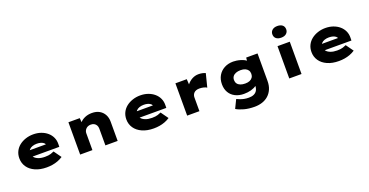

<svg xmlns="http://www.w3.org/2000/svg" viewBox="-36 -1795 5744 2988"><g transform="rotate(-20 2836.0 -300.5)"><path d="M444 10Q335 10 254.5 -26Q174 -62 131 -125Q88 -188 88 -268Q88 -331 113.5 -382.5Q139 -434 184.5 -470Q230 -506 290 -526Q350 -546 416 -546Q486 -546 544.5 -525.5Q603 -505 646.5 -468Q690 -431 713.5 -380Q737 -329 735 -268L734 -224H214L191 -332H573L554 -301V-319Q552 -340 534 -356Q516 -372 486.5 -381Q457 -390 420 -390Q380 -390 346.5 -378.5Q313 -367 293 -343.5Q273 -320 273 -284Q273 -248 296.5 -218.5Q320 -189 365.5 -171.5Q411 -154 474 -154Q535 -154 571 -166Q607 -178 625 -187L713 -64Q672 -37 628.5 -21Q585 -5 539.5 2.5Q494 10 444 10Z M998 0V-535H1186L1196 -398L1146 -384Q1158 -429 1190 -465.5Q1222 -502 1273.5 -524Q1325 -546 1389 -546Q1462 -546 1513 -516.5Q1564 -487 1591.5 -436Q1619 -385 1619 -320V0H1416V-278Q1416 -309 1403 -332.5Q1390 -356 1367 -369Q1344 -382 1312 -382Q1283 -382 1262.5 -372.5Q1242 -363 1228 -347.5Q1214 -332 1207.5 -314.5Q1201 -297 1201 -280V0H1100Q1052 0 1026.5 0Q1001 0 998 0Z M2216 10Q2107 10 2026.5 -26Q1946 -62 1903 -125Q1860 -188 1860 -268Q1860 -331 1885.5 -382.5Q1911 -434 1956.5 -470Q2002 -506 2062 -526Q2122 -546 2188 -546Q2258 -546 2316.5 -525.5Q2375 -505 2418.5 -468Q2462 -431 2485.5 -380Q2509 -329 2507 -268L2506 -224H1986L1963 -332H2345L2326 -301V-319Q2324 -340 2306 -356Q2288 -372 2258.5 -381Q2229 -390 2192 -390Q2152 -390 2118.5 -378.5Q2085 -367 2065 -343.5Q2045 -320 2045 -284Q2045 -248 2068.5 -218.5Q2092 -189 2137.5 -171.5Q2183 -154 2246 -154Q2307 -154 2343 -166Q2379 -178 2397 -187L2485 -64Q2444 -37 2400.5 -21Q2357 -5 2311.5 2.5Q2266 10 2216 10Z M2770 0V-535H2958L2970 -338L2910 -342Q2926 -399 2962 -445.5Q2998 -492 3048 -519Q3098 -546 3154 -546Q3186 -546 3216 -540Q3246 -534 3269 -523L3213 -302Q3196 -315 3161.5 -323.5Q3127 -332 3092 -332Q3061 -332 3038 -323.5Q3015 -315 3000.5 -299.5Q2986 -284 2979.5 -265.5Q2973 -247 2973 -226V0Z M3807 230Q3710 230 3633 209Q3556 188 3507 158L3575 18Q3598 28 3626.5 39.5Q3655 51 3690.5 58.5Q3726 66 3771 66Q3820 66 3855 49.5Q3890 33 3908 0Q3926 -33 3926 -84V-135L3971 -131Q3962 -98 3926.5 -71.5Q3891 -45 3837 -30Q3783 -15 3719 -15Q3638 -15 3575.5 -46.5Q3513 -78 3479 -136Q3445 -194 3445 -272Q3445 -354 3481 -415.5Q3517 -477 3581 -511.5Q3645 -546 3729 -546Q3754 -546 3785 -541.5Q3816 -537 3848 -527.5Q3880 -518 3907.5 -504Q3935 -490 3952.5 -470Q3970 -450 3972 -426L3931 -417L3942 -535H4130V-81Q4130 -3 4104.5 55.5Q4079 114 4035 153Q3991 192 3932.5 211Q3874 230 3807 230ZM3792 -160Q3836 -160 3866.5 -173Q3897 -186 3914 -211Q3931 -236 3931 -270Q3931 -305 3914.5 -329.5Q3898 -354 3867.5 -367.5Q3837 -381 3792 -381Q3746 -381 3712.5 -367.5Q3679 -354 3661.5 -329.5Q3644 -305 3644 -270Q3644 -236 3661.5 -211Q3679 -186 3712.5 -173Q3746 -160 3792 -160Z M4461 0V-535H4664V0ZM4563 -639Q4509 -639 4478.5 -664Q4448 -689 4448 -735Q4448 -777 4479 -804Q4510 -831 4563 -831Q4617 -831 4647.5 -806Q4678 -781 4678 -735Q4678 -693 4647.5 -666Q4617 -639 4563 -639Z M5282 10Q5173 10 5092.5 -26Q5012 -62 4969 -125Q4926 -188 4926 -268Q4926 -331 4951.5 -382.5Q4977 -434 5022.5 -470Q5068 -506 5128 -526Q5188 -546 5254 -546Q5324 -546 5382.5 -525.5Q5441 -505 5484.5 -468Q5528 -431 5551.5 -380Q5575 -329 5573 -268L5572 -224H5052L5029 -332H5411L5392 -301V-319Q5390 -340 5372 -356Q5354 -372 5324.5 -381Q5295 -390 5258 -390Q5218 -390 5184.5 -378.5Q5151 -367 5131 -343.5Q5111 -320 5111 -284Q5111 -248 5134.5 -218.5Q5158 -189 5203.5 -171.5Q5249 -154 5312 -154Q5373 -154 5409 -166Q5445 -178 5463 -187L5551 -64Q5510 -37 5466.5 -21Q5423 -5 5377.5 2.5Q5332 10 5282 10Z"/></g></svg>

Font: Lexend Peta Black
Style: Regular
Weight: 900
Version: Version 1.007